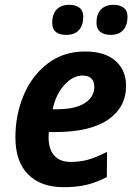

<svg xmlns="http://www.w3.org/2000/svg" viewBox="-20 -768 564 798"><path d="M44 -197Q44 -290 78 -371.5Q112 -453 177.5 -503.5Q243 -554 334 -554Q416 -554 460 -515Q504 -476 504 -411Q504 -322 429 -270.5Q354 -219 206 -219H183Q182 -211 182 -196Q182 -148 205.5 -121.5Q229 -95 274 -95Q313 -95 346.5 -104.5Q380 -114 425 -137L424 -32Q382 -10 340.5 0Q299 10 244 10Q150 10 97 -43Q44 -96 44 -197ZM217 -314Q293 -314 332.5 -339.5Q372 -365 372 -407Q372 -430 359.5 -442Q347 -454 323 -454Q283 -454 247.5 -415Q212 -376 199 -314ZM197 -674Q197 -709 215.5 -728.5Q234 -748 268 -748Q294 -748 310 -736Q326 -724 326 -698Q326 -663 308 -643Q290 -623 255 -623Q197 -623 197 -674ZM381 -674Q381 -709 399.5 -728.5Q418 -748 452 -748Q478 -748 494 -736Q510 -724 510 -698Q510 -663 492 -643Q474 -623 440 -623Q413 -623 397 -635.5Q381 -648 381 -674Z"/></svg>

Font: Noto Sans Display
Style: Bold Italic
Weight: 700
Italic angle: -12°
Designer: Monotype Design team
Foundry: Monotype Imaging Inc.
Version: Version 1.000